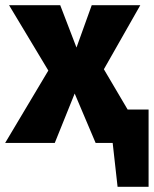

<svg xmlns="http://www.w3.org/2000/svg" viewBox="-35 -553 595 743"><path d="M459 -129H540V170H420L401 0H335L254 -191L177 0H-15L152 -280L0 -533H198L261 -369L320 -533H508L367 -285Z"/></svg>

Font: FiraGO ExtraBold
Style: Regular
Weight: 800
Designer: bBox Type
Foundry: bBox Type GmbH
Version: Version 1.001;PS 001.001;hotconv 1.0.88;makeotf.lib2.5.64775